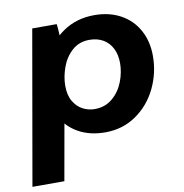

<svg xmlns="http://www.w3.org/2000/svg" viewBox="-95 -608 851 886"><g transform="rotate(-10 330.0 -165.5)"><path d="M112 -520H226.6Q229.6 -502.2 230.7 -468.4Q231.8 -434.6 228.8 -416L170.6 -102H189.2L135.6 200H-14ZM127.8 -218.6Q127.8 -302.4 161.6 -373.8Q195.4 -445.2 258.2 -488Q321 -530.8 404.2 -530.8Q474 -530.8 527.1 -501.8Q580.2 -472.8 609.3 -420Q638.4 -367.2 638.4 -298.6Q638.4 -219 604.1 -147.9Q569.8 -76.8 506.6 -33Q443.4 10.8 361.8 10.8Q290 10.8 237 -18.5Q184 -47.8 155.9 -100.1Q127.8 -152.4 127.8 -218.6ZM483.4 -292Q483.4 -331.6 468.6 -361.1Q453.8 -390.6 426.5 -406.5Q399.2 -422.4 362.2 -422.4Q313.6 -422.4 280.5 -392.3Q247.4 -362.2 231.7 -317.9Q216 -273.6 216 -232.4Q216 -187.6 233.5 -158.8Q251 -130 277.1 -116.7Q303.2 -103.4 331.4 -103.4Q381 -103.4 415.5 -132.8Q450 -162.2 466.7 -205.8Q483.4 -249.4 483.4 -292Z"/></g></svg>

Font: Fixel Italic Variable Display Thin
Style: Italic
Weight: 100
Italic angle: -10°
Designer: AlfaBravo + MacPaw
Foundry: Kyrylo Tkachov, Marchela Mozhyna, Serhii Makarenko, Maria Weinstein, Zakhar Kryvoshyya
Version: Version 1.210;Glyphs 3.2 (3217)